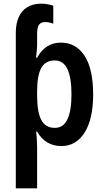

<svg xmlns="http://www.w3.org/2000/svg" viewBox="-20 -785 568 1045"><path d="M205 -765Q222 -765 240.5 -761.5Q259 -758 270 -754V-656Q260 -660 249 -662.5Q238 -665 226 -665Q203 -665 192.5 -650.5Q182 -636 182 -601V-541Q182 -526 180 -507.5Q178 -489 176 -471H182Q227 -553 311 -553Q394 -553 440.5 -481Q487 -409 487 -271Q487 -137 440.5 -63.5Q394 10 314 10Q270 10 236.5 -10.5Q203 -31 182 -69H177Q182 -17 182 16V240H66V-604Q66 -682 102 -723.5Q138 -765 205 -765ZM278 -456Q227 -456 204.5 -415Q182 -374 182 -287V-265Q182 -176 204.5 -132.5Q227 -89 279 -89Q369 -89 369 -271Q369 -362 347 -409Q325 -456 278 -456Z"/></svg>

Font: Noto Sans Condensed SemiBold
Style: Regular
Weight: 600
Width: 3
Designer: Monotype Design Team
Foundry: Monotype Imaging Inc.
Version: Version 2.013; ttfautohint (v1.8.4.7-5d5b)